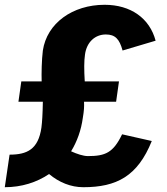

<svg xmlns="http://www.w3.org/2000/svg" viewBox="-46 -772 698 802"><path d="M302 10C441 10 529 -36 588 -183L464 -211C427 -134 394 -120 321 -120C302 -120 275 -129 251 -140C276 -181 293 -228 300 -280C305 -309 306 -327 305 -347H439L451 -432H308C305 -481 305 -517 309 -544C316 -597 352 -628 396 -628C435 -628 453 -609 466 -561L604 -602C579 -696 500 -752 391 -752C257 -752 150 -675 133 -561C128 -521 127 -466 128 -432H43L31 -347H133C132 -291 130 -263 127 -239C114 -148 67 -126 -6 -126L-26 10C44 10 107 -10 159 -45C201 -10 250 10 302 10Z"/></svg>

Font: Cheyenne Sans
Style: Bold Italic
Weight: 700
Italic angle: -8.13011°
Designer: The Public Sans project authors (U.S. Web Design System), Libre Franklin designed by Pablo Impallari and Rodrigo Fuenzal
Foundry: The Cheyenne Sans Project Authors
Version: Version 2.007